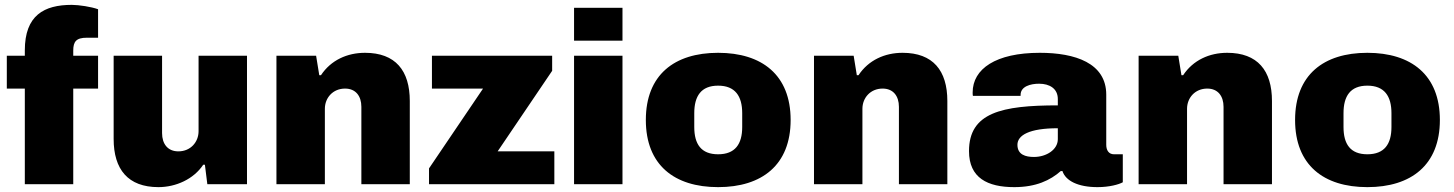

<svg xmlns="http://www.w3.org/2000/svg" viewBox="-20 -757 5973 789"><path d="M82 0H281V-393H383V-528H281V-549C281 -586 293 -602 337 -602H383V-719C356 -729 304 -737 275 -737C161 -737 82 -694 82 -550V-528H8V-393H82Z M631 12C703 12 776 -21 815 -80H822L832 0H995V-528H796V-218C796 -173 763 -135 713 -135C669 -135 646 -166 646 -210V-528H447V-186C447 -61 506 12 631 12Z M1116 0H1315V-310C1315 -355 1348 -393 1398 -393C1442 -393 1465 -362 1465 -318V0H1664V-342C1664 -467 1605 -540 1480 -540C1407 -540 1340 -510 1299 -448H1292L1279 -528H1116Z M1743 0H2258V-135H2025L2249 -466V-528H1755V-393H1965L1743 -65Z M2339 -590H2538V-725H2339ZM2339 0H2538V-528H2339Z M2931 12C3111 12 3229 -79 3229 -264C3229 -449 3111 -540 2931 -540C2751 -540 2634 -449 2634 -264C2634 -79 2751 12 2931 12ZM2931 -123C2861 -123 2833 -165 2833 -235V-292C2833 -362 2861 -405 2931 -405C3001 -405 3030 -362 3030 -292V-235C3030 -165 3001 -123 2931 -123Z M3325 0H3524V-310C3524 -355 3557 -393 3607 -393C3651 -393 3674 -362 3674 -318V0H3873V-342C3873 -467 3814 -540 3689 -540C3616 -540 3549 -510 3508 -448H3501L3488 -528H3325Z M4148 12C4237 12 4296 -16 4339 -54H4346C4359 -14 4410 12 4490 12C4539 12 4578 1 4594 -8V-123H4558C4536 -123 4526 -140 4526 -162V-368C4526 -498 4398 -540 4253 -540C4072 -540 3977 -474 3977 -377C3977 -372 3977 -368 3978 -363H4174V-367C4174 -402 4215 -413 4250 -413C4293 -413 4327 -393 4327 -350V-324C4096 -324 3962 -294 3962 -136C3962 -26 4038 12 4148 12ZM4229 -112C4195 -112 4161 -121 4161 -162C4161 -201 4209 -230 4327 -230V-185C4327 -142 4280 -112 4229 -112Z M4659 0H4858V-310C4858 -355 4891 -393 4941 -393C4985 -393 5008 -362 5008 -318V0H5207V-342C5207 -467 5148 -540 5023 -540C4950 -540 4883 -510 4842 -448H4835L4822 -528H4659Z M5599 12C5779 12 5897 -79 5897 -264C5897 -449 5779 -540 5599 -540C5419 -540 5302 -449 5302 -264C5302 -79 5419 12 5599 12ZM5599 -123C5529 -123 5501 -165 5501 -235V-292C5501 -362 5529 -405 5599 -405C5669 -405 5698 -362 5698 -292V-235C5698 -165 5669 -123 5599 -123Z"/></svg>

Font: Archivo Black
Style: Regular
Weight: 900
Designer: Hector Gatti
Foundry: Omnibus-Type
Version: Version 2.001